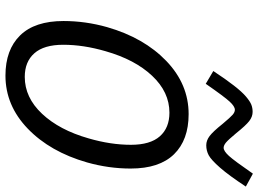

<svg xmlns="http://www.w3.org/2000/svg" viewBox="-144 -806 965 718"><g transform="rotate(90 339.0 -447.5)"><path d="M678.2 -883.8Q636.7 -820.8 607.7 -787.6Q578.6 -754.4 561.3 -745.1Q543.9 -735.8 523.9 -735.8Q505.9 -735.8 489.3 -748.3Q472.7 -760.7 443.8 -796.9Q418.9 -826.7 409.4 -834.7Q399.9 -842.8 391.1 -842.8Q378.4 -842.8 360.4 -823.2Q342.3 -803.7 293.9 -733.9L246.1 -762.2Q277.3 -809.6 300.8 -839.6Q324.2 -869.6 341.8 -884.5Q359.4 -899.4 371.8 -904.3Q384.3 -909.2 398.9 -909.2Q417 -909.2 433.3 -896.5Q449.7 -883.8 479 -847.2Q503.4 -817.9 513.9 -809.3Q524.4 -800.8 533.2 -800.8Q545.4 -800.8 563.5 -820.6Q581.5 -840.3 629.9 -910.2ZM407.2 -669.9Q503.9 -669.9 557.4 -615.2Q610.8 -560.5 610.8 -453.1Q610.8 -371.1 587.9 -290Q548.3 -151.9 461.7 -68.4Q375 15.1 263.2 15.1Q166.5 15.1 112.8 -39.8Q59.1 -94.7 59.1 -202.1Q59.1 -284.2 82 -365.2Q121.6 -502.9 208.5 -586.4Q295.4 -669.9 407.2 -669.9ZM268.1 -57.1Q345.2 -57.1 406 -121.8Q466.8 -186.5 498 -295.9Q522 -378.4 522 -454.1Q522 -526.4 490.2 -562.3Q458.5 -598.1 401.9 -598.1Q324.7 -598.1 263.9 -533.4Q203.1 -468.8 171.9 -358.9Q147.9 -276.4 147.9 -201.2Q147.9 -128.9 179.7 -93Q211.4 -57.1 268.1 -57.1Z"/></g></svg>

Font: IntelOne Mono
Style: Italic
Weight: 400
Italic angle: -16°
Designer: Fred Shallcrass
Foundry: Frere-Jones Type LLC
Version: Version 1.200;hotconv 1.1.0;makeotfexe 2.6.0;FJTRelease1.2